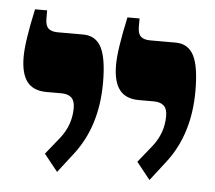

<svg xmlns="http://www.w3.org/2000/svg" viewBox="-39 -689 566 505"><g transform="rotate(5 244.0 -436.5)"><path d="M337 -271 374 -317Q402 -353 402 -397Q402 -416 393 -424.5Q384 -433 366 -433H327Q292 -433 275.5 -454.5Q259 -476 259 -520Q259 -560 278 -647H310V-625Q310 -607 318 -599.5Q326 -592 343 -592H410Q443 -592 458 -563.5Q473 -535 473 -470Q473 -356 414 -279L373 -226ZM93 -271 130 -317Q158 -353 158 -397Q158 -416 149 -424.5Q140 -433 122 -433H83Q48 -433 31.5 -454.5Q15 -476 15 -520Q15 -560 34 -647H66V-625Q66 -607 74 -599.5Q82 -592 99 -592H166Q199 -592 214 -563.5Q229 -535 229 -470Q229 -356 170 -279L129 -226Z"/></g></svg>

Font: Noto Serif Hebrew CondExtraBold
Style: Regular
Weight: 800
Width: 3
Designer: Monotype Design Team
Foundry: Monotype Imaging Inc.
Version: Version 1.000